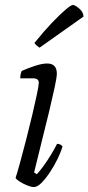

<svg xmlns="http://www.w3.org/2000/svg" viewBox="-20 -757 358 777"><path d="M117 0Q107 0 90.5 -6.5Q74 -13 60 -22Q46 -31 43 -37Q50 -58 61.5 -100Q73 -142 86 -192.5Q99 -243 110.5 -291.5Q122 -340 129.5 -376Q137 -412 137 -422Q137 -440 114 -440H62Q62 -458 68 -470Q93 -481 121.5 -490.5Q150 -500 171 -500Q210 -500 210 -459Q210 -445 201.5 -405Q193 -365 179.5 -308.5Q166 -252 149.5 -187Q133 -122 118 -59L129 -52Q139 -62 154.5 -83Q170 -104 185.5 -129.5Q201 -155 211 -175Q219 -175 225 -171.5Q231 -168 233 -164Q227 -143 213.5 -115Q200 -87 182.5 -60.5Q165 -34 148 -17Q131 0 117 0ZM140 -564Q134 -568 127 -574Q120 -580 120 -584Q157 -630 190 -664.5Q223 -699 245.5 -718Q268 -737 275 -737Q283 -737 300 -723Q317 -709 318 -690Z"/></svg>

Font: Texturina Thin
Style: Italic
Weight: 100
Italic angle: -11°
Designer: Guillermo Torres Carreño
Foundry: Omnibus-Type
Version: Version 1.002; ttfautohint (v1.8.3)